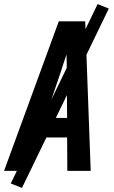

<svg xmlns="http://www.w3.org/2000/svg" viewBox="-39 -840 559 944"><path d="M-19 0 250 -735H380L407 0H292L291 -164H151L96 0ZM291 -260 289 -490Q289 -510 289 -530.5Q289 -551 288 -572Q281 -551 274 -530.5Q267 -510 261 -490L183 -260ZM69 84 14 62 441 -820 496 -798Z"/></svg>

Font: Iosevka
Style: Bold Italic
Weight: 700
Italic angle: -9°
Monospace: yes
Designer: Belleve Invis
Foundry: Belleve Invis
Version: Version 32.5.0; ttfautohint (v1.8.4)